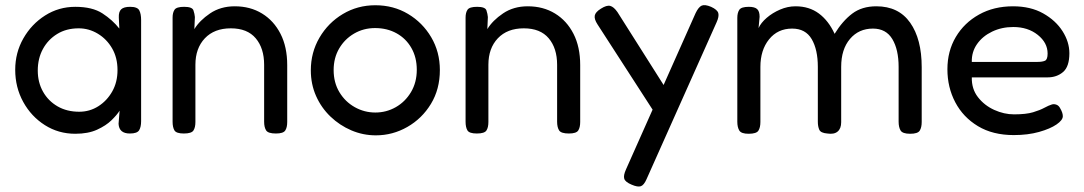

<svg xmlns="http://www.w3.org/2000/svg" viewBox="-20 -500 4134 732"><path d="M475 9Q434 9 432 -28L436 -78Q426 -62 405 -41.5Q384 -21 350 -5.5Q316 10 267 10Q203 10 151 -23Q99 -56 68.5 -111.5Q38 -167 38 -234Q38 -299 69 -353.5Q100 -408 152 -441Q204 -474 267 -474Q332 -474 370.5 -449Q409 -424 435 -391L433 -433Q432 -455 442 -464.5Q452 -474 476 -474Q504 -474 511 -460.5Q518 -447 518 -424V-38Q518 -16 510.5 -3.5Q503 9 475 9ZM282 -74Q322 -74 355 -95Q388 -116 408 -151.5Q428 -187 428 -233Q428 -280 407.5 -315.5Q387 -351 353 -371.5Q319 -392 280 -392Q233 -392 198 -370.5Q163 -349 143.5 -313Q124 -277 124 -231Q124 -186 144 -150.5Q164 -115 199.5 -94.5Q235 -74 282 -74Z M681 9Q652 9 645 -3Q638 -15 638 -36V-433Q638 -452 645.5 -463Q653 -474 682 -474Q713 -474 717.5 -460.5Q722 -447 723 -435L721 -389Q741 -422 781 -449Q821 -476 875 -476Q934 -476 979 -448.5Q1024 -421 1049.5 -371Q1075 -321 1075 -252V-35Q1075 -14 1067.5 -2.5Q1060 9 1032 9Q1002 9 994.5 -3Q987 -15 987 -36V-253Q987 -316 955 -354Q923 -392 860 -392Q797 -392 761 -354Q725 -316 725 -253V-35Q725 -14 717.5 -2.5Q710 9 681 9Z M1413 16Q1364 16 1319.5 -3Q1275 -22 1240 -55.5Q1205 -89 1185 -134Q1165 -179 1165 -232Q1165 -300 1198 -356.5Q1231 -413 1287 -446.5Q1343 -480 1411 -480Q1480 -480 1535.5 -447Q1591 -414 1624 -358Q1657 -302 1657 -233Q1657 -160 1623 -104Q1589 -48 1533 -16Q1477 16 1413 16ZM1411 -71Q1453 -71 1489 -91.5Q1525 -112 1547 -149Q1569 -186 1569 -234Q1569 -281 1548.5 -317Q1528 -353 1492 -373Q1456 -393 1410 -393Q1366 -393 1330 -372Q1294 -351 1273 -315Q1252 -279 1252 -233Q1252 -185 1274 -148.5Q1296 -112 1332.5 -91.5Q1369 -71 1411 -71Z M1798 9Q1769 9 1762 -3Q1755 -15 1755 -36V-433Q1755 -452 1762.5 -463Q1770 -474 1799 -474Q1830 -474 1834.5 -460.5Q1839 -447 1840 -435L1838 -389Q1858 -422 1898 -449Q1938 -476 1992 -476Q2051 -476 2096 -448.5Q2141 -421 2166.5 -371Q2192 -321 2192 -252V-35Q2192 -14 2184.5 -2.5Q2177 9 2149 9Q2119 9 2111.5 -3Q2104 -15 2104 -36V-253Q2104 -316 2072 -354Q2040 -392 1977 -392Q1914 -392 1878 -354Q1842 -316 1842 -253V-35Q1842 -14 1834.5 -2.5Q1827 9 1798 9Z M2388 204Q2364 194 2360 181.5Q2356 169 2367 145L2468 -82L2258 -407Q2245 -427 2247.5 -440.5Q2250 -454 2271 -467Q2293 -481 2306.5 -477.5Q2320 -474 2334 -454L2510 -176L2632 -450Q2643 -473 2655 -478.5Q2667 -484 2691 -474Q2715 -463 2718.5 -450Q2722 -437 2712 -415L2445 183Q2435 206 2423 210Q2411 214 2388 204Z M2834 10Q2806 10 2798.5 -2.5Q2791 -15 2791 -36V-432Q2791 -451 2798.5 -462.5Q2806 -474 2835 -474Q2857 -474 2866.5 -465.5Q2876 -457 2876 -436L2872 -393Q2881 -413 2903 -432Q2925 -451 2954 -463.5Q2983 -476 3013 -476Q3065 -476 3102 -448.5Q3139 -421 3162 -371Q3192 -420 3229 -448Q3266 -476 3321 -476Q3406 -476 3450 -413.5Q3494 -351 3494 -244V-35Q3494 -14 3486.5 -2Q3479 10 3450 10Q3421 10 3413.5 -2.5Q3406 -15 3406 -36V-245Q3406 -311 3382 -351Q3358 -391 3308 -391Q3254 -391 3220.5 -351.5Q3187 -312 3187 -245V-34Q3187 -10 3173.5 1.5Q3160 13 3134 9Q3109 7 3103.5 -5.5Q3098 -18 3098 -36V-245Q3098 -311 3074.5 -351Q3051 -391 3000 -391Q2945 -391 2912 -350Q2879 -309 2879 -245V-35Q2879 -14 2871.5 -2Q2864 10 2834 10Z M3845 15Q3765 15 3708.5 -19Q3652 -53 3622 -110Q3592 -167 3592 -236Q3592 -305 3624 -359Q3656 -413 3712.5 -444.5Q3769 -476 3842 -476Q3909 -476 3957 -449Q4005 -422 4031 -381Q4057 -340 4057 -297Q4057 -246 4033 -225.5Q4009 -205 3974 -205H3685Q3684 -161 3708.5 -129.5Q3733 -98 3770.5 -81Q3808 -64 3846 -64Q3892 -64 3918.5 -72Q3945 -80 3961.5 -89Q3978 -98 3991 -102Q4000 -104 4008.5 -100.5Q4017 -97 4022 -87Q4032 -70 4032 -57Q4032 -42 4008 -25.5Q3984 -9 3941.5 3Q3899 15 3845 15ZM3685 -264H3936Q3954 -264 3964 -268.5Q3974 -273 3974 -296Q3974 -337 3936.5 -367Q3899 -397 3843 -397Q3799 -397 3762.5 -379.5Q3726 -362 3705 -332Q3684 -302 3685 -264Z"/></svg>

Font: Fredoka
Style: Regular
Weight: 400
Designer: Ben Nathan
Foundry: Milena B. Brandão, Ben Nathan
Version: Version 2.001